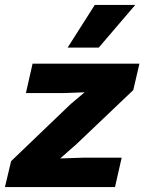

<svg xmlns="http://www.w3.org/2000/svg" viewBox="-38 -758 585 778"><path d="M346 -738H510L362 -565H236ZM-18 0 7 -105 248 -336 305 -384 226 -381H67L94 -500H527L502 -393L273 -175L206 -116L298 -119H455L428 0Z"/></svg>

Font: Elaine Sans
Style: Bold Italic
Weight: 700
Italic angle: -13°
Designer: Wei Huang
Foundry: Wei Huang
Version: Version 2.001;December 24, 2019;FontCreator 12.0.0.2547 64-b